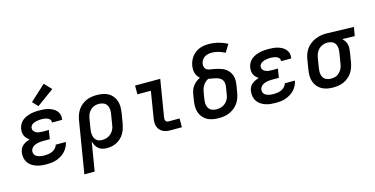

<svg xmlns="http://www.w3.org/2000/svg" viewBox="-91 -1262 3797 1943"><g transform="rotate(-15 1807.0 -291.0)"><path d="M254 8Q226 8 198 5Q170 2 144 -7Q118 -16 96 -31Q74 -46 59.5 -68Q45 -90 40 -117.5Q35 -145 39 -173Q42 -193 51.5 -212Q61 -231 77 -244Q93 -257 112 -266Q131 -275 150 -281Q135 -290 122 -303Q109 -316 101.5 -332.5Q94 -349 92.5 -368Q91 -387 94 -406Q98 -429 109.5 -450.5Q121 -472 139.5 -487.5Q158 -503 180.5 -513Q203 -523 225.5 -528.5Q248 -534 271 -536Q294 -538 316 -538Q341 -538 366 -536Q391 -534 414 -527.5Q437 -521 458 -510Q479 -499 494.5 -482Q510 -465 517 -442Q524 -419 520 -394Q520 -392 519.5 -390Q519 -388 518 -386H412Q412 -387 412 -387.5Q412 -388 412 -389Q414 -400 409.5 -409.5Q405 -419 397 -425.5Q389 -432 379.5 -436Q370 -440 359.5 -442Q349 -444 338 -445Q327 -446 316 -446Q305 -446 293.5 -445Q282 -444 271 -442Q260 -440 248.5 -436.5Q237 -433 226.5 -427Q216 -421 208.5 -411Q201 -401 199 -390Q196 -372 205 -357Q214 -342 229 -334.5Q244 -327 261.5 -324.5Q279 -322 297 -322H362L347 -229H282Q268 -229 254.5 -228.5Q241 -228 228 -225.5Q215 -223 201.5 -218.5Q188 -214 176 -206Q164 -198 155.5 -186Q147 -174 145 -161Q143 -148 146.5 -135Q150 -122 158.5 -113Q167 -104 178.5 -98.5Q190 -93 202 -90Q214 -87 227.5 -85.5Q241 -84 254 -84Q274 -84 294.5 -87Q315 -90 334.5 -98.5Q354 -107 370 -123.5Q386 -140 390 -160H497Q492 -134 479.5 -109.5Q467 -85 448.5 -65Q430 -45 406 -30.5Q382 -16 357 -7Q332 2 306 5Q280 8 254 8ZM323 -582 270 -638 433 -787 503 -713Z M593 205 683 -342Q688 -369 697.5 -395.5Q707 -422 723.5 -446Q740 -470 763.5 -488.5Q787 -507 813 -518.5Q839 -530 867 -534Q895 -538 922 -538Q953 -538 984 -532Q1015 -526 1041 -511.5Q1067 -497 1085.5 -473.5Q1104 -450 1113.5 -421.5Q1123 -393 1123 -361.5Q1123 -330 1118 -298L1100 -188Q1095 -163 1087 -138Q1079 -113 1065 -89.5Q1051 -66 1031 -47Q1011 -28 987 -15.5Q963 -3 937.5 2.5Q912 8 886 8Q861 8 837.5 2Q814 -4 796.5 -19Q779 -34 768 -54.5Q757 -75 751 -98L701 205ZM858 -84Q874 -84 890 -87Q906 -90 921 -97.5Q936 -105 949 -116.5Q962 -128 971.5 -142Q981 -156 986.5 -171.5Q992 -187 994 -203L1012 -313Q1017 -338 1015 -362.5Q1013 -387 1001 -407Q989 -427 966.5 -436.5Q944 -446 920 -446Q904 -446 888.5 -443Q873 -440 858 -432.5Q843 -425 831 -413Q819 -401 810 -387Q801 -373 796.5 -358Q792 -343 789 -327L773 -229Q770 -212 769 -195Q768 -178 770.5 -161.5Q773 -145 779.5 -130Q786 -115 797.5 -104Q809 -93 825 -88.5Q841 -84 858 -84Z M1552 0Q1530 0 1509 -3.5Q1488 -7 1470 -17Q1452 -27 1439 -42.5Q1426 -58 1419.5 -77.5Q1413 -97 1413 -119Q1413 -141 1417 -162L1462 -438H1321V-530H1585L1522 -147Q1520 -138 1520 -128.5Q1520 -119 1523.5 -110.5Q1527 -102 1535 -97Q1543 -92 1552 -92H1670V0Z M2056 8Q2024 8 1993 2.5Q1962 -3 1935.5 -17.5Q1909 -32 1890 -55.5Q1871 -79 1861.5 -107.5Q1852 -136 1852 -168Q1852 -200 1857 -232L1868 -299Q1872 -321 1880.5 -341.5Q1889 -362 1903.5 -380.5Q1918 -399 1936.5 -413Q1955 -427 1976 -436Q1962 -448 1951.5 -463.5Q1941 -479 1935.5 -497Q1930 -515 1929.5 -534.5Q1929 -554 1932 -574Q1936 -598 1945.5 -621.5Q1955 -645 1971 -665.5Q1987 -686 2007.5 -702Q2028 -718 2052 -727Q2076 -736 2100.5 -739.5Q2125 -743 2149 -743Q2201 -743 2250 -730Q2299 -717 2343 -694L2293 -613Q2261 -630 2226.5 -640.5Q2192 -651 2155 -651Q2142 -651 2129.5 -649Q2117 -647 2104.5 -643Q2092 -639 2080.5 -631.5Q2069 -624 2060.5 -613.5Q2052 -603 2046.5 -591Q2041 -579 2039 -566Q2036 -548 2041 -531Q2046 -514 2060 -504.5Q2074 -495 2091.5 -492Q2109 -489 2126.5 -486.5Q2144 -484 2161 -480Q2178 -476 2194.5 -471Q2211 -466 2226.5 -459Q2242 -452 2255.5 -442Q2269 -432 2280 -419.5Q2291 -407 2299 -392.5Q2307 -378 2311.5 -361Q2316 -344 2317 -326.5Q2318 -309 2316 -291Q2314 -273 2311 -255L2300 -188Q2295 -160 2285 -133.5Q2275 -107 2257.5 -83Q2240 -59 2216.5 -41Q2193 -23 2166 -11.5Q2139 0 2111 4Q2083 8 2056 8ZM2056 -84Q2072 -84 2088 -87Q2104 -90 2119.5 -97Q2135 -104 2148.5 -115.5Q2162 -127 2171.5 -141.5Q2181 -156 2186.5 -171.5Q2192 -187 2194 -203L2205 -270Q2209 -291 2208 -311.5Q2207 -332 2197 -348.5Q2187 -365 2170 -374.5Q2153 -384 2133.5 -389Q2114 -394 2094 -397Q2074 -400 2054 -404Q2037 -396 2022.5 -382.5Q2008 -369 1998 -353Q1988 -337 1982.5 -319.5Q1977 -302 1974 -284L1963 -217Q1959 -192 1960.5 -167.5Q1962 -143 1974 -123Q1986 -103 2008.5 -93.5Q2031 -84 2056 -84Z M2654 8Q2626 8 2598 5Q2570 2 2544 -7Q2518 -16 2496 -31Q2474 -46 2459.5 -68Q2445 -90 2440 -117.5Q2435 -145 2439 -173Q2442 -193 2451.5 -212Q2461 -231 2477 -244Q2493 -257 2512 -266Q2531 -275 2550 -281Q2535 -290 2522 -303Q2509 -316 2501.5 -332.5Q2494 -349 2492.5 -368Q2491 -387 2494 -406Q2498 -429 2509.5 -450.5Q2521 -472 2539.5 -487.5Q2558 -503 2580.5 -513Q2603 -523 2625.5 -528.5Q2648 -534 2671 -536Q2694 -538 2716 -538Q2741 -538 2766 -536Q2791 -534 2814 -527.5Q2837 -521 2858 -510Q2879 -499 2894.5 -482Q2910 -465 2917 -442Q2924 -419 2920 -394Q2920 -392 2919.5 -390Q2919 -388 2918 -386H2812Q2812 -387 2812 -387.5Q2812 -388 2812 -389Q2814 -400 2809.5 -409.5Q2805 -419 2797 -425.5Q2789 -432 2779.5 -436Q2770 -440 2759.5 -442Q2749 -444 2738 -445Q2727 -446 2716 -446Q2705 -446 2693.5 -445Q2682 -444 2671 -442Q2660 -440 2648.5 -436.5Q2637 -433 2626.5 -427Q2616 -421 2608.5 -411Q2601 -401 2599 -390Q2596 -372 2605 -357Q2614 -342 2629 -334.5Q2644 -327 2661.5 -324.5Q2679 -322 2697 -322H2762L2747 -229H2682Q2668 -229 2654.5 -228.5Q2641 -228 2628 -225.5Q2615 -223 2601.5 -218.5Q2588 -214 2576 -206Q2564 -198 2555.5 -186Q2547 -174 2545 -161Q2543 -148 2546.5 -135Q2550 -122 2558.5 -113Q2567 -104 2578.5 -98.5Q2590 -93 2602 -90Q2614 -87 2627.5 -85.5Q2641 -84 2654 -84Q2674 -84 2694.5 -87Q2715 -90 2734.5 -98.5Q2754 -107 2770 -123.5Q2786 -140 2790 -160H2897Q2892 -134 2879.5 -109.5Q2867 -85 2848.5 -65Q2830 -45 2806 -30.5Q2782 -16 2757 -7Q2732 2 2706 5Q2680 8 2654 8Z M3254 8Q3222 8 3191.5 2Q3161 -4 3135 -18.5Q3109 -33 3090 -56.5Q3071 -80 3061.5 -108.5Q3052 -137 3052 -168.5Q3052 -200 3057 -232L3075 -342Q3080 -369 3090 -395.5Q3100 -422 3117.5 -445Q3135 -468 3158.5 -486Q3182 -504 3208 -515Q3234 -526 3261.5 -532Q3289 -538 3316 -538Q3320 -538 3324.5 -538Q3329 -538 3333 -538L3614 -530L3598 -438L3468 -441Q3482 -429 3492.5 -413Q3503 -397 3508.5 -378.5Q3514 -360 3513.5 -339Q3513 -318 3510 -298L3492 -188Q3487 -161 3477.5 -134.5Q3468 -108 3451.5 -84Q3435 -60 3412 -41.5Q3389 -23 3362.5 -11.5Q3336 0 3308.5 4Q3281 8 3254 8ZM3255 -84Q3271 -84 3287 -87Q3303 -90 3317.5 -97.5Q3332 -105 3344 -117Q3356 -129 3365 -143Q3374 -157 3379 -172.5Q3384 -188 3386 -203L3404 -313Q3408 -336 3407.5 -359.5Q3407 -383 3397 -402.5Q3387 -422 3368 -433Q3349 -444 3326 -445L3318 -446Q3315 -446 3313 -446Q3311 -446 3309 -446Q3286 -446 3263 -437Q3240 -428 3222.5 -411Q3205 -394 3195 -372Q3185 -350 3181 -327L3163 -217Q3159 -192 3160.5 -167.5Q3162 -143 3174 -123Q3186 -103 3208.5 -93.5Q3231 -84 3255 -84Z"/></g></svg>

Font: Iosevka Curly SmBdExObl
Style: Regular
Weight: 600
Width: 7
Italic angle: -9°
Monospace: yes
Designer: Belleve Invis
Foundry: Belleve Invis
Version: Version 11.1.0; ttfautohint (v1.8.3)